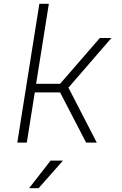

<svg xmlns="http://www.w3.org/2000/svg" viewBox="-20 -750 640 1010"><path d="M71 0 187 -730H237L170 -309H296L505 -550H566L340 -289L489 0H433L296 -264H163L121 0ZM133 240 246 95H311L183 240Z"/></svg>

Font: JetBrains Mono Thin
Style: Italic
Weight: 100
Italic angle: -9°
Monospace: yes
Designer: Philipp Nurullin, Konstantin Bulenkov
Foundry: JetBrains
Version: Version 2.305; ttfautohint (v1.8.4.7-5d5b)